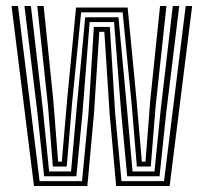

<svg xmlns="http://www.w3.org/2000/svg" viewBox="-20 -620 679 640"><path d="M93.2 0 18.5 -600H40L112 -16.2H253.5L275 -242.5L292.8 -530.2H346.2L363.8 -242.2L385 -16.2H526.8L599 -600H620.5L545.5 0H367.2L345.5 -240.2L327.8 -514H311L293.2 -240.5L271.2 0ZM127 -32.5 104.8 -243 61.5 -600H83L123 -254.2L143.8 -48.5H216.8L235.2 -255.8L264 -562.5H375L403.5 -255.5L421.8 -48.5H495L515.5 -253.2L556 -600H577.5L533.8 -242L511.8 -32.5H404L384 -244.2L360.2 -546.5H278.8L255 -244.2L234.5 -32.5ZM156.2 -64.8 140 -267.2 104.2 -600H125.5L157.5 -287.8L173.8 -81H186L203.8 -288L233.5 -595H405.5L435 -288L452.8 -81H465L481 -287L513.5 -600H534.8L498.8 -266.2L482.5 -64.8H436.2L419.2 -268.2L388.8 -578.8H250.5L219.5 -268.5L202.5 -64.8Z"/></svg>

Font: Big Shoulders Inline Display
Style: Bold
Weight: 700
Designer: Patric King
Foundry: XO Type Co
Version: Version 1.000